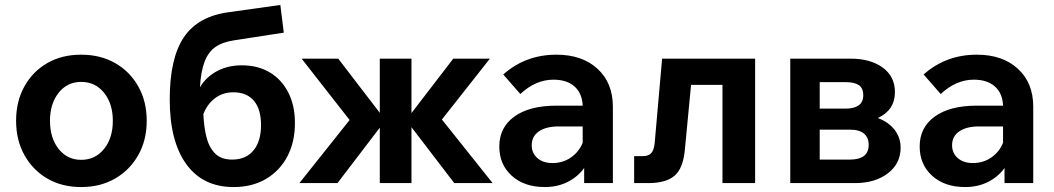

<svg xmlns="http://www.w3.org/2000/svg" viewBox="-20 -740 4261 776"><path d="M308 16Q230 16 171 -18.5Q112 -53 78.5 -113.5Q45 -174 45 -252Q45 -330 78.5 -390.5Q112 -451 171 -485Q230 -519 308 -519Q386 -519 445.5 -485Q505 -451 539 -390.5Q573 -330 573 -252Q573 -174 539 -113.5Q505 -53 445.5 -18.5Q386 16 308 16ZM308 -94Q365 -94 400.5 -138Q436 -182 436 -252Q436 -321 400.5 -365Q365 -409 308 -409Q252 -409 217 -365Q182 -321 182 -252Q182 -182 217 -138Q252 -94 308 -94Z M924 16Q800 16 733 -76.5Q666 -169 666 -338Q666 -505 723.5 -590Q781 -675 907 -691L1113 -720L1127 -608L926 -577Q879 -570 850.5 -550Q822 -530 807 -491Q792 -452 788 -387Q813 -429 857 -452.5Q901 -476 957 -476Q1023 -476 1071 -447Q1119 -418 1145.5 -365.5Q1172 -313 1172 -243Q1172 -165 1141 -107Q1110 -49 1054.5 -16.5Q999 16 924 16ZM918 -95Q974 -95 1004.5 -132Q1035 -169 1035 -234Q1035 -299 1006 -333Q977 -367 923 -367Q881 -367 849.5 -343.5Q818 -320 802 -279Q804 -229 814 -187.5Q824 -146 848.5 -120.5Q873 -95 918 -95Z M1190 0 1393 -255 1199 -503H1347L1515 -284V-503H1643V-283L1812 -503H1960L1766 -257L1971 0H1816L1643 -226V0H1515V-224L1344 0Z M2182 16Q2099 16 2048.5 -29.5Q1998 -75 1998 -148Q1998 -225 2059 -269Q2120 -313 2229 -313H2335Q2333 -363 2302 -390.5Q2271 -418 2217 -418Q2145 -418 2083 -360L2014 -439Q2104 -519 2229 -519Q2333 -519 2395 -462Q2457 -405 2457 -309V0H2341V-61Q2315 -25 2274 -4.5Q2233 16 2182 16ZM2213 -81Q2255 -81 2287.5 -103.5Q2320 -126 2335 -163V-229H2238Q2187 -229 2158 -209Q2129 -189 2129 -153Q2129 -121 2152 -101Q2175 -81 2213 -81Z M2543 0V-109H2578Q2601 -109 2612 -121Q2623 -133 2626 -162L2656 -503H3032V0H2900V-397H2773L2748 -135Q2741 -59 2706 -29.5Q2671 0 2600 0Z M3174 0V-503H3417Q3498 -503 3547.5 -467Q3597 -431 3597 -368Q3597 -295 3528 -263Q3571 -247 3595.5 -215.5Q3620 -184 3620 -143Q3620 -79 3568.5 -39.5Q3517 0 3435 0ZM3398 -408H3293V-301H3398Q3431 -301 3450 -314Q3469 -327 3469 -355Q3469 -384 3451 -396Q3433 -408 3398 -408ZM3415 -216H3293V-95H3415Q3491 -95 3491 -155Q3491 -184 3472 -200Q3453 -216 3415 -216Z M3881 16Q3798 16 3747.5 -29.5Q3697 -75 3697 -148Q3697 -225 3758 -269Q3819 -313 3928 -313H4034Q4032 -363 4001 -390.5Q3970 -418 3916 -418Q3844 -418 3782 -360L3713 -439Q3803 -519 3928 -519Q4032 -519 4094 -462Q4156 -405 4156 -309V0H4040V-61Q4014 -25 3973 -4.5Q3932 16 3881 16ZM3912 -81Q3954 -81 3986.5 -103.5Q4019 -126 4034 -163V-229H3937Q3886 -229 3857 -209Q3828 -189 3828 -153Q3828 -121 3851 -101Q3874 -81 3912 -81Z"/></svg>

Font: Wix Madefor Text
Style: Bold
Weight: 700
Designer: Dalton Maag Ltd
Foundry: Dalton Maag Ltd
Version: Version 3.100